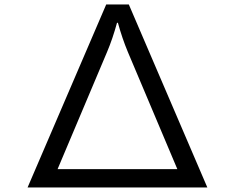

<svg xmlns="http://www.w3.org/2000/svg" viewBox="-20 -805 1040 850"><path d="M450.2 -785.2H550.3L897.9 24.9H102.1ZM765.1 -56.2 545.9 -575.2Q521 -634.8 502 -704.1H498Q478.5 -632.8 454.1 -575.2L234.9 -56.2Z"/></svg>

Font: BIZ UDPGothic
Style: Regular
Weight: 400
Designer: TypeBank Co., Ltd.
Foundry: Morisawa Inc.
Version: Version 1.051